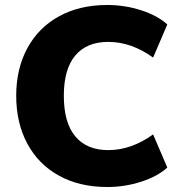

<svg xmlns="http://www.w3.org/2000/svg" viewBox="-20 -741 725 770"><path d="M45 -357Q45 -465 89.5 -547.5Q134 -630 216.5 -675.5Q299 -721 410 -721Q480 -721 545.5 -700Q611 -679 651 -643L594 -510Q507 -573 414 -573Q328 -573 282 -518.5Q236 -464 236 -357Q236 -249 282 -194Q328 -139 414 -139Q507 -139 594 -202L651 -69Q611 -33 545.5 -12Q480 9 410 9Q299 9 216.5 -36.5Q134 -82 89.5 -165Q45 -248 45 -357Z"/></svg>

Font: Muli Black
Style: Regular
Weight: 900
Designer: Vernon Adams
Foundry: Vernon Adams
Version: Version 2.001